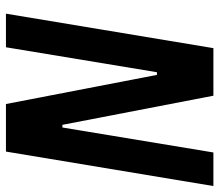

<svg xmlns="http://www.w3.org/2000/svg" viewBox="-66 -672 738 646"><g transform="rotate(90 303.0 -349.0)"><path d="M232 -508H223L139 0H26L142 -698H302L400 -190H409L493 -698H606L490 0H330Z"/></g></svg>

Font: IBM Plex Mono SemiBold
Style: Italic
Weight: 600
Italic angle: -9°
Monospace: yes
Designer: Mike Abbink, Paul van der Laan, Pieter van Rosmalen
Foundry: Bold Monday
Version: Version 2.3